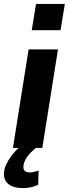

<svg xmlns="http://www.w3.org/2000/svg" viewBox="-42 -755 351 980"><path d="M24 0 104 -503H254L174 0ZM120 -601 142 -735H289L267 -601ZM75 205Q19 205 -6 178Q-31 151 -17 101Q-4 64 27.5 26.5Q59 -11 107 -41L141 0Q131 8 118.5 20Q106 32 95.5 47Q85 62 80 79Q74 104 82 114.5Q90 125 109 125Q119 125 130 122.5Q141 120 155 116L153 188Q136 196 117.5 200.5Q99 205 75 205Z"/></svg>

Font: Nunito Sans 7pt Condensed ExtraBold
Style: Italic
Weight: 800
Width: 3
Italic angle: -9°
Designer: Vernon Adams
Foundry: Vernon Adams
Version: Version 3.101;gftools[0.9.27]